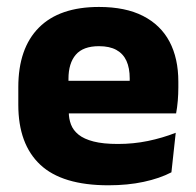

<svg xmlns="http://www.w3.org/2000/svg" viewBox="-20 -526 570 558"><path d="M295 12.5Q160.9 12.5 97.1 -47.2Q33.2 -107 33.2 -221.4V-272.5Q33.2 -385.7 93.1 -445.8Q152.9 -505.8 267.7 -505.8Q344.5 -505.8 395.6 -479.7Q446.8 -453.6 472.6 -405.1Q498.3 -356.5 498.3 -288.5V-272.1Q498.3 -253 496.7 -233.3Q495 -213.5 491.8 -196.4H354.1Q355.8 -225.6 356.4 -251.4Q357 -277.2 357 -297.9Q357 -328.3 347.5 -349.2Q337.9 -370 318.2 -380.9Q298.5 -391.8 267.7 -391.8Q221.7 -391.8 200.4 -367.1Q179 -342.4 179 -296.9V-252L179.9 -235.3V-200.5Q179.9 -181.3 186.2 -164.4Q192.5 -147.5 208.3 -134.7Q224.2 -121.9 251.9 -114.8Q279.7 -107.6 322.6 -107.6Q367.9 -107.6 410 -116.3Q452.1 -125 490.7 -140.1L478.2 -25.2Q444.2 -7.5 397.6 2.5Q351.1 12.5 295 12.5ZM461 -196.4H114.2V-291.2H461Z"/></svg>

Font: Anek Kannada Medium
Style: Regular
Weight: 500
Designer: Vaishnavi Murthy, Maithili Shingre (Kannada) & Yesha Goshar (Latin)
Foundry: Ek Type
Version: Version 1.003